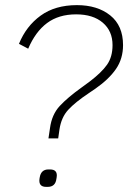

<svg xmlns="http://www.w3.org/2000/svg" viewBox="-20 -729 515 749"><path d="M175 -229Q182 -282 213 -315.5Q244 -349 300 -389L330 -411Q376 -446 397.5 -476.5Q419 -507 419 -553Q419 -608 381 -640.5Q343 -673 277 -673Q209 -673 163.5 -639Q118 -605 90 -539L54 -558Q82 -627 138.5 -668Q195 -709 280 -709Q360 -709 410 -669Q460 -629 460 -553Q460 -500 432.5 -460Q405 -420 352 -383L327 -366Q273 -330 246 -300.5Q219 -271 212 -224L207 -189H169ZM134 -31 135 -37Q140 -68 169 -68H175Q206 -68 201 -37L200 -31Q196 0 166 0H160Q130 0 134 -31Z"/></svg>

Font: Krub ExtraLight
Style: Italic
Weight: 275
Italic angle: -8°
Designer: Ekaluck Peanpanawate
Foundry: Cadson Demak Co.,Ltd.
Version: Version 1.000; ttfautohint (v1.6)